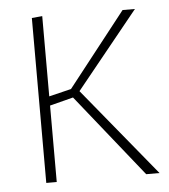

<svg xmlns="http://www.w3.org/2000/svg" viewBox="-44 -563 530 603"><g transform="rotate(-5 221.5 -261.5)"><path d="M78 -520 111 -523V-270L181 -287L364 -520H403L207 -278L435 0H393L185 -260L111 -241V0H78Z"/></g></svg>

Font: Murecho ExtraLight
Style: Regular
Weight: 200
Designer: Neil Summerour
Foundry: Positype
Version: Version 1.010; ttfautohint (v1.8.3)